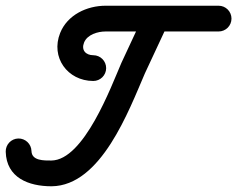

<svg xmlns="http://www.w3.org/2000/svg" viewBox="-65 -606 829 671"><path d="M440.2 -560C413.3 -502.3 386.4 -444.7 359.6 -387C359.6 -387 359.4 -386.7 359.3 -386.5C359.2 -386.2 359.1 -385.9 359.1 -385.9C323.3 -303.4 228.5 -46.2 114.5 -45C114.5 -45 114.7 -45 114.8 -45C114.9 -45 115 -45 115 -45C89 -45 45.9 -43.7 45 -78.2C44.3 -103 23.6 -122.6 -1.2 -122C-26 -121.3 -45.6 -100.6 -45 -75.8C-42.5 15.5 35.3 45 115 45C115 45 115.1 45 115.2 45C115.3 45 115.5 45 115.5 45C288.5 43.2 385.4 -220.4 441.6 -350.1C441.6 -350.1 441.5 -349.8 441.4 -349.5C441.3 -349.3 441.1 -349 441.1 -349C468 -406.6 494.9 -464.3 521.8 -521.9C532.3 -544.5 522.5 -571.2 500 -581.7C477.5 -592.2 450.7 -582.5 440.2 -560ZM261.2 -413C234.5 -413.1 218.2 -430.9 228.8 -457.3C240 -485.3 276.6 -496 304 -496C435.7 -496 567.3 -496 699 -496C723.9 -496 744 -516.1 744 -541C744 -565.8 723.9 -586 699 -586C567.3 -586 435.7 -586 304 -586C238.8 -586 170.5 -554.1 145.2 -490.7C111.3 -405.9 170.7 -323.3 260.8 -323C285.7 -322.9 305.9 -343 306 -367.8C306.1 -392.7 286 -412.9 261.2 -413Z"/></svg>

Font: FRB American Cursive Guidelines Arrows Black
Style: Bold Italic
Weight: 900
Italic angle: -25°
Version: Version 2.0;Modular Font Editor K font №1